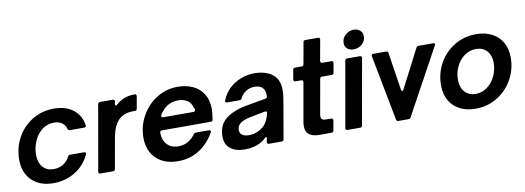

<svg xmlns="http://www.w3.org/2000/svg" viewBox="-61 -1147 4182 1528"><g transform="rotate(-10 2030.5 -383.0)"><path d="M33 -219Q33 -316 77.5 -397Q122 -478 200 -525.5Q278 -573 374 -573Q470 -573 530.5 -526Q591 -479 602 -398V-395Q602 -389 598 -385.5Q594 -382 587 -382H471Q458 -382 454 -396Q445 -428 419.5 -445.5Q394 -463 355 -463Q301 -463 259.5 -430.5Q218 -398 195 -345.5Q172 -293 172 -235Q172 -172 204 -135.5Q236 -99 291 -99Q335 -99 368.5 -119.5Q402 -140 421 -177Q425 -189 439 -189H551Q560 -189 564 -183.5Q568 -178 564 -170Q525 -85 446.5 -37Q368 11 271 11Q161 11 97 -51.5Q33 -114 33 -219Z M650 0Q642 0 638.5 -5Q635 -10 636 -18L729 -547Q732 -561 746 -561H849Q866 -561 864 -544L860 -525V-521Q860 -511 866 -511Q871 -511 877 -517Q911 -547 947.5 -560Q984 -573 1030 -573Q1037 -573 1040 -568Q1043 -563 1042 -555L1025 -457Q1022 -443 1008 -443H991Q927 -443 885 -409Q858 -386 841 -350.5Q824 -315 814 -260L770 -14Q768 0 753 0Z M1037 -219Q1037 -313 1082 -394.5Q1127 -476 1204.5 -524.5Q1282 -573 1375 -573Q1441 -573 1495 -549Q1549 -525 1581 -474.5Q1613 -424 1613 -350Q1613 -321 1604 -268Q1603 -253 1587 -253H1193Q1176 -253 1176 -236Q1176 -177 1209.5 -141Q1243 -105 1302 -105Q1344 -105 1379 -125.5Q1414 -146 1436 -178Q1444 -189 1456 -189H1559Q1568 -189 1572.5 -184.5Q1577 -180 1574 -173Q1530 -91 1454 -40Q1378 11 1276 11Q1202 11 1148 -18Q1094 -47 1065.5 -99Q1037 -151 1037 -219ZM1464 -354Q1472 -354 1476.5 -358.5Q1481 -363 1480 -371Q1477 -383 1471 -394Q1462 -428 1432 -447Q1402 -466 1361 -466Q1323 -466 1289.5 -451Q1256 -436 1232 -406Q1219 -393 1208 -373Q1206 -367 1206 -366Q1206 -361 1210 -357.5Q1214 -354 1221 -354Z M1658 -120Q1658 -211 1718.5 -260.5Q1779 -310 1887 -330L2046 -358Q2061 -362 2061 -369L2062 -386Q2062 -420 2046 -440Q2025 -467 1976 -467Q1940 -467 1908.5 -447.5Q1877 -428 1861 -394Q1856 -382 1843 -382H1742Q1733 -382 1729 -387Q1725 -392 1729 -400Q1763 -484 1837 -528.5Q1911 -573 1996 -573Q2046 -573 2088 -558.5Q2130 -544 2156 -516Q2194 -477 2194 -402Q2194 -359 2181 -292L2133 -14Q2130 0 2116 0H2013Q2005 0 2001 -5Q1997 -10 1998 -18L2003 -42Q2004 -45 2004 -50Q2004 -57 1999 -57Q1995 -57 1990 -52Q1969 -31 1948 -20Q1895 11 1815 11Q1743 11 1700.5 -23Q1658 -57 1658 -120ZM1942 -111Q1984 -130 2006 -161Q2028 -192 2040 -242Q2041 -244 2041 -248Q2041 -254 2036.5 -256.5Q2032 -259 2025 -258L1906 -235Q1853 -225 1824 -205Q1795 -185 1795 -147Q1795 -122 1815 -108.5Q1835 -95 1867 -95Q1907 -95 1942 -111Z M2536 -14Q2533 0 2519 0H2422Q2310 0 2310 -89Q2310 -105 2313 -123L2368 -435V-439Q2368 -445 2364.5 -449Q2361 -453 2354 -453H2307Q2299 -453 2295 -457.5Q2291 -462 2292 -470L2305 -547Q2308 -561 2322 -561H2376Q2390 -561 2393 -576L2424 -749Q2426 -763 2441 -763H2543Q2560 -763 2558 -745L2528 -579V-576Q2528 -561 2543 -561H2616Q2624 -561 2628 -556.5Q2632 -552 2630 -544L2617 -467Q2615 -453 2600 -453H2521Q2506 -453 2504 -438L2459 -185Q2453 -157 2453 -143Q2453 -128 2461.5 -120Q2470 -112 2492 -112H2535Q2543 -112 2547 -107Q2551 -102 2550 -94Z M2767 -14Q2765 0 2750 0H2647Q2639 0 2635.5 -5Q2632 -10 2633 -18L2726 -547Q2729 -561 2743 -561H2846Q2854 -561 2858 -556.5Q2862 -552 2861 -544ZM2737 -685Q2737 -724 2766 -750.5Q2795 -777 2834 -777Q2865 -777 2885 -759Q2905 -741 2905 -713Q2905 -674 2876 -648.5Q2847 -623 2807 -623Q2776 -623 2756.5 -640Q2737 -657 2737 -685Z M3159 -11Q3154 0 3140 0H3059Q3045 0 3042 -14L2940 -544V-548Q2940 -561 2955 -561H3058Q3074 -561 3075 -546L3122 -241Q3124 -229 3131 -229Q3137 -229 3141 -238L3302 -550Q3308 -561 3320 -561H3438Q3452 -561 3452 -551Q3452 -547 3449 -542Z M3442 -220Q3442 -316 3487 -397Q3532 -478 3611 -525.5Q3690 -573 3786 -573Q3860 -573 3914.5 -544.5Q3969 -516 3998 -464Q4027 -412 4027 -343Q4027 -248 3981.5 -166.5Q3936 -85 3857 -37Q3778 11 3683 11Q3609 11 3554.5 -17.5Q3500 -46 3471 -98Q3442 -150 3442 -220ZM3886 -324Q3886 -384 3853.5 -420.5Q3821 -457 3765 -457Q3713 -457 3671 -426.5Q3629 -396 3605.5 -346Q3582 -296 3582 -240Q3582 -178 3615 -141.5Q3648 -105 3703 -105Q3755 -105 3797 -136.5Q3839 -168 3862.5 -218.5Q3886 -269 3886 -324Z"/></g></svg>

Font: Open Sauce Two
Style: Bold Italic
Weight: 700
Italic angle: -10°
Designer: Alfredo Marco Pradil
Foundry: Creative Sauce Fz LLC
Version: Version 1.477